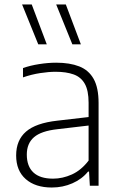

<svg xmlns="http://www.w3.org/2000/svg" viewBox="-20 -828 536 856"><path d="M211 8Q137.5 8 94.8 -29.5Q52 -67 52 -135Q52 -203 96 -241.2Q140 -279.5 235.5 -290L395 -308.5L398 -271L236 -252Q163.5 -244 131.5 -216.2Q99.5 -188.5 99.5 -139Q99.5 -86.5 129 -59Q158.5 -31.5 216.5 -31.5Q259 -31.5 300.5 -50.2Q342 -69 375 -112V-370Q375 -424.5 358 -454.5Q341 -484.5 308.2 -496.2Q275.5 -508 228 -508Q197.5 -508 159.5 -502.2Q121.5 -496.5 82.5 -483V-524.5Q114.5 -536 154.5 -542.2Q194.5 -548.5 230.5 -548.5Q291 -548.5 333.2 -532Q375.5 -515.5 397.5 -476.2Q419.5 -437 419.5 -369V0H380.5L377 -63H372.5Q345.5 -29.5 302.8 -10.8Q260 8 211 8ZM302.5 -630.5 230.5 -808H273.5L340.5 -630.5ZM150.5 -630.5 78.5 -808H121.5L188.5 -630.5Z"/></svg>

Font: Encode Sans Condensed Thin ExtraLight
Style: Regular
Weight: 250
Version: Version 3.002